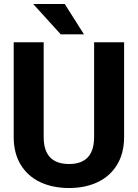

<svg xmlns="http://www.w3.org/2000/svg" viewBox="-20 -937 694 967"><path d="M147 -917H306L403 -764H286ZM328 10Q246 10 183 -19.5Q120 -49 84.5 -107Q49 -165 49 -247V-724H200V-247Q200 -111 328 -111Q454 -111 454 -247V-724H605V-247Q605 -165 569.5 -107Q534 -49 471.5 -19.5Q409 10 328 10Z"/></svg>

Font: Freesentation 8 ExtraBold
Style: Regular
Weight: 800
Designer: glyphs from Roboto by Christian Robertson / Hangul glyphs from Noto Sans CJK(Source Han Sans) by Jang Soo-young and Kang
Foundry: PT&
Version: Version 2.001